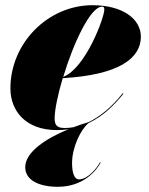

<svg xmlns="http://www.w3.org/2000/svg" viewBox="-20 -490 572 738"><path d="M190 -34C190 -68.5 202.5 -127 221 -189.5C438.5 -202 521.5 -266.5 521.5 -349C521.5 -416.5 452.5 -470 335.5 -470C165 -470 20 -325 20 -150C20 -65 77.5 10 198.5 10C214 10 228.5 9 242.5 7C159 41.5 77 93 77 153C77 203 131 228 202 228C303 228 352 163 367 135L364.5 133.5C353.5 154.5 318 199.5 284 199.5C265 199.5 257 173.5 257 136.5C257 76 290.5 7 320.5 -17C378.5 -44 420.5 -88.5 454.5 -129.5L451.5 -131.5C409 -77.5 363.5 -41.5 320.5 -20.5C302 -15.5 282.5 -8.5 262.5 -1C251 1 240 2 229.5 2C203 2 190 -5.5 190 -34ZM372.5 -464.5C379 -464.5 381 -461 381 -453.5C381 -422 308.5 -227 223 -194.5C261.5 -322 327 -464.5 372.5 -464.5Z"/></svg>

Font: Bodoni* 48pt Fatface
Style: Italic
Weight: 900
Italic angle: -13°
Version: Version 2.3